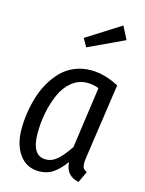

<svg xmlns="http://www.w3.org/2000/svg" viewBox="-120 -865 719 949"><g transform="rotate(15 239.0 -390.0)"><path d="M391.1 -792 424.8 -726.1 241.2 -640.1 217.8 -682.1ZM294.9 -537.1Q364.7 -537.1 438 -498L382.8 -118.2Q380.4 -100.6 379.9 -92.3Q379.4 -84 380.6 -73.2Q381.8 -62.5 387.7 -56.2Q393.6 -49.8 403.8 -44.9L377 12.2Q310.1 -0.5 306.2 -70.8Q276.9 -30.3 246.1 -9Q215.3 12.2 173.8 12.2Q110.8 12.2 74 -37.1Q37.1 -86.4 37.1 -168.9Q37.1 -210.4 43.5 -252.2Q49.8 -293.9 62.7 -335.7Q75.7 -377.4 96.9 -413.6Q118.2 -449.7 145.8 -477.5Q173.3 -505.4 211.7 -521.2Q250 -537.1 294.9 -537.1ZM293.9 -472.2Q249.5 -472.2 214.6 -444.3Q179.7 -416.5 159.7 -371.1Q139.6 -325.7 129.4 -274.2Q119.1 -222.7 119.1 -168.9Q119.1 -53.2 190.9 -53.2Q223.1 -53.2 250.5 -77.6Q277.8 -102.1 308.1 -147.9L352.1 -460.9Q324.2 -472.2 293.9 -472.2Z"/></g></svg>

Font: Fira Sans Compressed Book
Style: Italic
Weight: 350
Width: 3
Italic angle: -8°
Designer: Carrois Corporate & Edenspiekermann AG
Foundry: Carrois Corporate GbR & Edenspiekermann AG
Version: Version 4.203;PS 004.203;hotconv 1.0.88;makeotf.lib2.5.64775